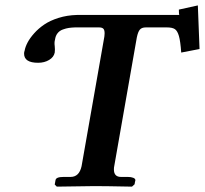

<svg xmlns="http://www.w3.org/2000/svg" viewBox="-20 -695 764 716"><path d="M184.1 -499Q180.7 -481.9 163.1 -471.4Q145.5 -460.9 122.1 -460.9Q69.8 -460.9 69.8 -495.1Q69.8 -501 71.8 -505.9Q74.2 -520 82.8 -536.4Q91.3 -552.7 107.4 -570.8Q123.5 -588.9 145 -603.5Q166.5 -618.2 198.2 -628.2Q230 -638.2 266.1 -639.2H648.9Q647 -640.1 647 -659.2L717.8 -674.8L724.1 -512.2L655.8 -499Q652.8 -541.5 647.2 -560.8Q641.6 -580.1 632.1 -586.4Q622.6 -592.8 602.1 -592.8H523.9Q508.8 -592.8 501.7 -584.7Q494.6 -576.7 490.2 -555.2L405.8 -74.2Q404.8 -70.8 404.8 -63Q404.8 -35.2 431.2 -35.2H457Q468.8 -35.2 476.8 -32Q484.9 -28.8 484.9 -22.9Q484.9 -22.5 484.4 -20.8Q483.9 -19 483.2 -15.6Q482.4 -12.2 481.9 -7.8L472.2 1Q372.1 -1 333 -1L191.9 1L184.1 -6.8L187 -22.9Q188.5 -35.2 216.8 -35.2H243.2Q275.4 -35.2 284.2 -75.2L369.1 -558.1Q369.1 -559.6 369.6 -563.5Q370.1 -567.4 370.1 -570.8Q370.1 -583.5 365.2 -588.1Q360.4 -592.8 349.1 -592.8H259.8Q246.1 -592.3 236.3 -590.8Q226.6 -589.4 214.4 -585Q202.1 -580.6 194.6 -571Q187 -561.5 185.1 -546.9Q182.1 -537.1 184.1 -522.9Q185.5 -510.7 184.1 -499Z"/></svg>

Font: Linux Libertine
Style: Bold Italic
Weight: 700
Italic angle: -11.5°
Designer: Philipp H. Poll
Foundry: Philipp H. Poll
Version: Version 4.0.5